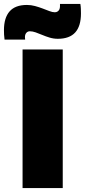

<svg xmlns="http://www.w3.org/2000/svg" viewBox="-65 -950 429 970"><path d="M49 0V-700H252V0ZM-42 -750Q-44 -763 -44.5 -775.5Q-45 -788 -45 -798Q-45 -860 -16.5 -892.5Q12 -925 71 -925Q92 -925 112 -919.5Q132 -914 150.5 -907Q169 -900 184.5 -894Q200 -888 212 -888Q220 -888 226 -892Q232 -896 235 -902.5Q238 -909 238 -918Q238 -921 238 -924.5Q238 -928 238 -930H341Q343 -918 343.5 -905.5Q344 -893 344 -882Q344 -818 315 -786Q286 -754 227 -754Q206 -754 186 -760Q166 -766 148.5 -773.5Q131 -781 115 -786.5Q99 -792 86 -792Q75 -792 68 -784Q61 -776 61 -762Q61 -760 61.5 -756.5Q62 -753 62 -750Z"/></svg>

Font: Georama ExtraCondensed Thin ExtraBold
Style: Regular
Weight: 800
Version: Version 1.001